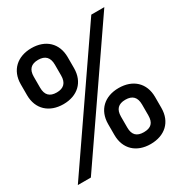

<svg xmlns="http://www.w3.org/2000/svg" viewBox="-172 -863 944 995"><g transform="rotate(-30 300.0 -365.0)"><path d="M156 -400C240 -400 296 -451 296 -535V-600C296 -684 240 -735 156 -735C72 -735 15 -684 15 -600V-535C15 -451 72 -400 156 -400ZM88 0 590 -730H512L10 0ZM156 -470C114 -470 93 -491 93 -535V-600C93 -644 114 -665 156 -665C197 -665 219 -644 219 -600V-535C219 -491 197 -470 156 -470ZM444 5C529 5 585 -46 585 -130V-195C585 -279 529 -330 444 -330C360 -330 304 -279 304 -195V-130C304 -46 360 5 444 5ZM444 -66C402 -66 381 -86 381 -130V-195C381 -239 402 -260 444 -260C486 -260 507 -239 507 -195V-130C507 -86 487 -66 444 -66Z"/></g></svg>

Font: Tekne LDO Medium
Style: Regular
Weight: 500
Monospace: yes
Designer: Alessio Laiso, Mario Rullo, Paolo Rosset
Foundry: Alessio Laiso
Version: Version 1.000;hotconv 1.0.109;makeotfexe 2.5.65596